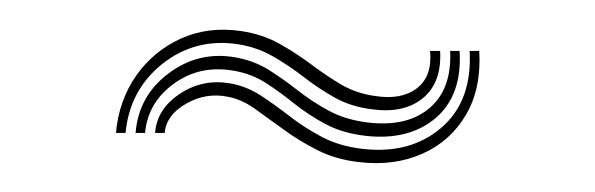

<svg xmlns="http://www.w3.org/2000/svg" viewBox="-20 -443 403 130"><path d="M58.5 -353Q60.5 -375 72.2 -391.8Q84 -408.5 102.5 -416.9Q121 -425.2 143 -422Q157.8 -419.8 169 -413.5Q180.2 -407.2 190.2 -399.8Q200.2 -392.2 210.6 -386Q221 -379.8 234 -378Q251.8 -375.2 262.2 -383.2Q272.8 -391.2 271.2 -408.5H278Q279.2 -387.2 266.4 -376.6Q253.5 -366 231.8 -369Q217.5 -370.8 206.5 -377Q195.5 -383.2 185.6 -390.9Q175.8 -398.5 165.2 -404.6Q154.8 -410.8 141.5 -413Q112.5 -417.5 90.1 -399.9Q67.8 -382.2 65 -353ZM71.8 -353Q73.8 -378 94 -393.2Q114.2 -408.5 139.2 -404.2Q151.8 -402 161.8 -395.8Q171.8 -389.5 181.6 -381.8Q191.5 -374 202.9 -367.9Q214.2 -361.8 229.5 -360Q255.8 -357 270.9 -369.9Q286 -382.8 284.8 -408.5H291.2Q293 -378.5 275 -363.1Q257 -347.8 227.8 -351Q212 -352.8 200.4 -359Q188.8 -365.2 179.2 -372.9Q169.8 -380.5 159.9 -386.9Q150 -393.2 137.8 -395.2Q115.2 -399 97.8 -386.4Q80.2 -373.8 78.2 -353ZM85 -353Q86.2 -369.2 101.8 -379.5Q117.2 -389.8 136.2 -386.5Q147.2 -384.5 156.9 -378.1Q166.5 -371.8 176.4 -364.1Q186.2 -356.5 198.1 -350.2Q210 -344 225.5 -342.2Q257.8 -338.5 278.8 -356.5Q299.8 -374.5 298 -408.5H304.5Q306 -383 295.4 -365.1Q284.8 -347.2 265.9 -338.9Q247 -330.5 223.5 -333.2Q207.2 -335 194.8 -341.4Q182.2 -347.8 171.9 -355.4Q161.5 -363 152.5 -369.4Q143.5 -375.8 134.2 -377.5Q119.5 -380.5 106 -372.8Q92.5 -365 91.5 -353Z"/></svg>

Font: Big Shoulders Inline Text ExtraLight
Style: Regular
Weight: 250
Version: Version 2.002